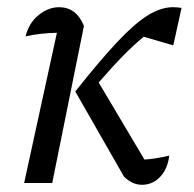

<svg xmlns="http://www.w3.org/2000/svg" viewBox="-20 -508 539 533"><path d="M47 0 138 -417Q90 -416 51 -407Q60 -444 87 -466Q114 -488 144 -488Q192 -488 213 -436L125 0ZM324 -18 189 -254Q258 -341 306 -392Q354 -443 390.5 -465.5Q427 -488 460 -488Q466 -488 472 -487.5Q478 -487 484 -486L461 -382L379 -406Q351 -383 322 -353.5Q293 -324 254 -279L381 -65Q396 -66 412 -68.5Q428 -71 450 -76Q445 -38 424 -16.5Q403 5 374 5Q347 5 324 -18Z"/></svg>

Font: Piazzolla
Style: Italic
Weight: 400
Italic angle: -11.3°
Designer: Juan Pablo del Peral
Foundry: Huerta Tipografica
Version: Version 1.330